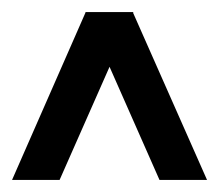

<svg xmlns="http://www.w3.org/2000/svg" viewBox="-23 -587 364 319"><path d="M198 -566 321 -288H242L159 -476L76 -288H-3L119 -566V-567H199L198 -566Z"/></svg>

Font: Googee
Style: Regular
Weight: 400
Designer: Peter Wiegel
Foundry: CATFonts Peter Wiegel
Version: 1.000